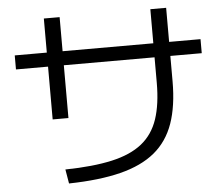

<svg xmlns="http://www.w3.org/2000/svg" viewBox="-56 -856 1112 954"><g transform="rotate(-5 500.0 -378.5)"><path d="M238 -35.4Q377 -37.7 471.1 -58.9Q565.3 -80 621.8 -125.2Q678.3 -170.3 703.1 -244.2Q727.9 -318 727.9 -425.3V-792H806.7V-425.3Q806.7 -302.6 776.4 -216.1Q746 -129.6 680.2 -75.3Q614.3 -21 508.3 5.7Q402.3 32.4 250 35.4ZM196.7 -288.7V-792H275.4V-288.7ZM36.7 -552V-622H963.3V-552Z"/></g></svg>

Font: M PLUS 1 Thin
Style: Regular
Weight: 100
Designer: Coji Morishita
Foundry: UNDERFOREST DESIGN
Version: Version 1.001